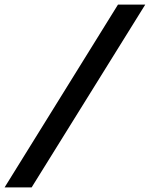

<svg xmlns="http://www.w3.org/2000/svg" viewBox="-99 -763 654 838"><path d="M-79 55 416 -743H535L39 55Z"/></svg>

Font: Saira SemiExpanded SemiBold
Style: Italic
Weight: 600
Width: 6
Italic angle: -12°
Designer: Hector Gatti with collaboration of the Omnibus-Type team
Foundry: Omnibus-Type
Version: Version 1.101